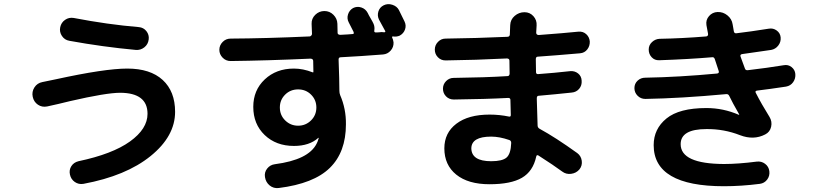

<svg xmlns="http://www.w3.org/2000/svg" viewBox="-20 -857 4040 945"><path d="M211.9 -333Q186.5 -328.1 166.5 -341.8Q146.5 -355.5 141.1 -380.4Q135.7 -405.3 149.4 -426.8Q163.1 -448.2 188.5 -453.1L254.9 -466.8Q496.1 -519.5 606.4 -519.5Q719.7 -519.5 780.8 -463.4Q841.8 -407.2 841.8 -306.6Q841.8 -186.5 721.2 -88.9Q600.6 8.8 390.6 47.9Q367.2 51.8 348.1 38.6Q329.1 25.4 324.2 2Q319.3 -20.5 331.1 -39.1Q342.8 -57.6 366.2 -63.5Q533.2 -98.6 619.6 -160.6Q706.1 -222.7 706.1 -296.9Q706.1 -399.4 572.3 -400.4Q502.9 -400.4 325.2 -359.4Q266.6 -344.7 211.9 -333ZM342.8 -768.6Q510.7 -736.3 663.1 -723.6Q686.5 -721.7 700.7 -703.6Q714.8 -685.5 711.9 -663.1Q709 -638.7 690.4 -624Q671.9 -609.4 648.4 -611.3Q487.3 -626 321.3 -656.2Q297.9 -660.2 284.7 -680.2Q271.5 -700.2 276.4 -723.1Q281.2 -746.1 300.3 -759.3Q319.3 -772.5 342.8 -768.6Z M1537.1 -328.1Q1537.1 -365.2 1511.2 -391.1Q1485.4 -417 1447.3 -417Q1409.2 -417 1383.3 -391.1Q1357.4 -365.2 1357.4 -328.1Q1357.4 -290 1383.8 -264.2Q1410.2 -238.3 1447.3 -238.3Q1484.4 -238.3 1510.7 -264.2Q1537.1 -290 1537.1 -328.1ZM1943.4 -807.6Q1948.2 -797.9 1957.5 -778.8Q1966.8 -759.8 1970.7 -752Q1980.5 -732.4 1973.6 -712.4Q1966.8 -692.4 1947.3 -681.6Q1931.6 -674.8 1914.1 -677.7Q1912.1 -678.7 1910.6 -676.3Q1909.2 -673.8 1910.2 -671.9Q1915 -663.1 1917 -648.4Q1918 -625 1902.8 -607.9Q1887.7 -590.8 1865.2 -588.9Q1752.9 -580.1 1657.2 -575.2Q1646.5 -575.2 1646.5 -564.5Q1650.4 -460.9 1650.4 -410.2Q1650.4 -398.4 1654.3 -388.7Q1683.6 -321.3 1682.6 -245.1Q1682.6 -108.4 1603.5 -30.8Q1524.4 46.9 1351.6 68.4Q1326.2 71.3 1307.1 55.7Q1288.1 40 1284.2 14.6Q1280.3 -8.8 1294.9 -27.3Q1309.6 -45.9 1333 -48.8Q1498 -70.3 1538.1 -149.4Q1543 -157.2 1548.8 -177.7L1547.9 -178.7H1546.9Q1502.9 -138.7 1426.8 -138.7Q1338.9 -138.7 1282.7 -192.4Q1226.6 -246.1 1226.6 -331.1Q1226.6 -413.1 1283.2 -466.3Q1339.8 -519.5 1426.8 -519.5Q1471.7 -519.5 1518.6 -501H1521.5Q1522.5 -501 1522.5 -502Q1522.5 -540 1521.5 -556.6Q1521.5 -567.4 1508.8 -568.4Q1290 -558.6 1115.2 -556.6Q1091.8 -556.6 1075.7 -573.2Q1059.6 -589.8 1059.6 -611.8Q1059.6 -633.8 1075.7 -650.4Q1091.8 -667 1115.2 -667Q1287.1 -668 1503.9 -677.7Q1507.8 -677.7 1511.7 -681.6Q1515.6 -685.5 1515.6 -690.4Q1513.7 -722.7 1513.7 -739.3Q1512.7 -765.6 1531.7 -784.2Q1550.8 -802.7 1576.7 -802.7Q1602.5 -802.7 1621.1 -784.2Q1639.6 -765.6 1640.6 -740.2Q1640.6 -732.4 1641.1 -717.3Q1641.6 -702.1 1641.6 -695.3Q1641.6 -686.5 1654.3 -685.5Q1696.3 -687.5 1715.8 -689.5Q1724.6 -689.5 1719.7 -701.2Q1715.8 -708 1708 -724.1Q1700.2 -740.2 1696.3 -747.1Q1686.5 -765.6 1692.9 -786.1Q1699.2 -806.6 1717.8 -817.4Q1737.3 -827.1 1758.3 -820.3Q1779.3 -813.5 1790 -793Q1793.9 -784.2 1804.2 -766.6Q1814.5 -749 1818.4 -740.2Q1825.2 -724.6 1822.3 -707Q1820.3 -697.3 1830.1 -697.3Q1835 -697.3 1843.8 -697.8Q1852.5 -698.2 1858.4 -699.2Q1866.2 -699.2 1870.1 -698.2Q1873 -697.3 1875.5 -699.7Q1877.9 -702.1 1876 -704.1L1875 -706.1Q1866.2 -723.6 1845.7 -759.8Q1835.9 -779.3 1842.3 -800.3Q1848.6 -821.3 1868.7 -831.1Q1888.7 -840.8 1911.1 -833.5Q1933.6 -826.2 1943.4 -807.6Z M2397.5 -63.5Q2452.1 -63.5 2473.1 -81.5Q2494.1 -99.6 2496.1 -153.3Q2496.1 -165 2486.3 -168Q2438.5 -184.6 2397.5 -184.6Q2300.8 -184.6 2299.8 -127Q2300.8 -63.5 2397.5 -63.5ZM2172.9 -559.6Q2150.4 -559.6 2135.3 -575.2Q2120.1 -590.8 2120.1 -612.8Q2120.1 -634.8 2135.7 -650.9Q2151.4 -667 2172.9 -667Q2323.2 -668.9 2476.6 -675.8Q2488.3 -675.8 2489.3 -686.5Q2490.2 -693.4 2490.2 -709.5Q2490.2 -725.6 2491.2 -733.4Q2492.2 -760.7 2513.2 -778.8Q2534.2 -796.9 2561.5 -796.9Q2587.9 -796.9 2605.5 -777.3Q2623 -757.8 2621.1 -731.4Q2620.1 -725.6 2620.1 -713.9Q2620.1 -702.1 2619.1 -696.3Q2619.1 -685.5 2630.9 -684.6Q2759.8 -694.3 2827.1 -701.2Q2849.6 -703.1 2865.2 -689Q2880.9 -674.8 2882.8 -653.3Q2883.8 -630.9 2870.6 -613.8Q2857.4 -596.7 2835 -594.7Q2711.9 -584 2627 -578.1Q2617.2 -578.1 2617.2 -565.4Q2617.2 -554.7 2617.7 -533.2Q2618.2 -511.7 2618.2 -502Q2618.2 -492.2 2627.9 -492.2Q2708 -498 2786.1 -506.8Q2808.6 -508.8 2825.2 -495.6Q2841.8 -482.4 2842.8 -460Q2844.7 -436.5 2830.6 -419.9Q2816.4 -403.3 2793.9 -401.4Q2711.9 -392.6 2631.8 -385.7Q2622.1 -385.7 2622.1 -374V-367.2Q2624 -325.2 2626 -239.3Q2626 -228.5 2636.7 -222.7Q2713.9 -180.7 2821.3 -103.5Q2839.8 -89.8 2843.3 -65.9Q2846.7 -42 2832 -23.4Q2816.4 -4.9 2791.5 -1.5Q2766.6 2 2747.1 -12.7Q2706.1 -43 2629.9 -91.8Q2621.1 -96.7 2619.1 -85.9Q2603.5 -13.7 2548.8 18.1Q2494.1 49.8 2389.6 49.8Q2284.2 49.8 2225.6 2.4Q2167 -44.9 2167 -127Q2167 -203.1 2226.1 -248Q2285.2 -293 2389.6 -293Q2438.5 -293 2485.4 -283.2Q2494.1 -281.2 2494.1 -291Q2494.1 -302.7 2493.2 -327.6Q2492.2 -352.5 2492.2 -365.2Q2492.2 -375 2481.4 -375Q2371.1 -369.1 2213.9 -367.2Q2190.4 -367.2 2175.3 -382.8Q2160.2 -398.4 2160.2 -420.4Q2160.2 -442.4 2175.8 -458Q2191.4 -473.6 2212.9 -473.6Q2369.1 -475.6 2477.5 -482.4Q2487.3 -482.4 2488.3 -494.1Q2488.3 -503.9 2487.8 -525.9Q2487.3 -547.9 2487.3 -558.6Q2487.3 -568.4 2475.6 -569.3Q2322.3 -561.5 2172.9 -559.6Z M3156.2 -370.1Q3133.8 -370.1 3118.2 -385.7Q3102.5 -401.4 3102.5 -423.3Q3102.5 -445.3 3118.2 -460Q3133.8 -474.6 3156.2 -474.6Q3322.3 -477.5 3509.8 -495.1Q3520.5 -497.1 3517.6 -506.8Q3505.9 -541 3498 -566.4Q3494.1 -577.1 3484.4 -575.2Q3368.2 -565.4 3224.6 -560.5Q3202.1 -559.6 3187.5 -575.2Q3172.9 -590.8 3172.9 -613.3Q3172.9 -634.8 3189 -649.9Q3205.1 -665 3226.6 -666Q3337.9 -668 3456.1 -677.7Q3466.8 -679.7 3464.8 -691.4Q3459 -719.7 3457 -733.4Q3453.1 -758.8 3469.7 -777.8Q3486.3 -796.9 3511.7 -797.9Q3539.1 -798.8 3560.5 -781.2Q3582 -763.7 3585.9 -737.3Q3586.9 -732.4 3588.9 -720.2Q3590.8 -708 3591.8 -703.1Q3593.8 -691.4 3605.5 -693.4Q3671.9 -701.2 3763.7 -715.8Q3785.2 -719.7 3802.7 -707Q3820.3 -694.3 3822.3 -672.9Q3824.2 -650.4 3810.5 -632.8Q3796.9 -615.2 3775.4 -611.3Q3696.3 -599.6 3632.8 -590.8Q3621.1 -588.9 3625 -578.1Q3627 -573.2 3646.5 -519.5Q3649.4 -509.8 3662.1 -511.7Q3754.9 -522.5 3837.9 -536.1Q3859.4 -540 3876 -526.9Q3892.6 -513.7 3894.5 -493.2Q3896.5 -470.7 3883.8 -452.6Q3871.1 -434.6 3848.6 -430.7Q3764.6 -418 3706.1 -411.1Q3694.3 -409.2 3700.2 -399.4Q3727.5 -345.7 3767.6 -281.2Q3781.2 -258.8 3775.4 -232.9Q3769.5 -207 3746.1 -195.3Q3689.5 -166 3623 -191.4Q3543 -222.7 3457 -221.7Q3330.1 -221.7 3330.1 -147.5Q3330.1 -50.8 3543 -49.8Q3612.3 -49.8 3704.1 -61.5Q3727.5 -64.5 3745.6 -50.8Q3763.7 -37.1 3766.6 -14.6Q3769.5 8.8 3755.9 26.9Q3742.2 44.9 3719.7 47.9Q3627.9 59.6 3543 59.6Q3197.3 59.6 3197.3 -142.6Q3197.3 -222.7 3260.3 -273.9Q3323.2 -325.2 3457 -325.2Q3540 -325.2 3616.2 -292H3618.2V-293.9Q3584 -353.5 3569.3 -384.8Q3564.5 -395.5 3552.7 -393.6Q3330.1 -373 3156.2 -370.1Z"/></svg>

Font: Rounded-X Mgen+ 2m bold
Style: Bold
Weight: 700
Designer: [Source Han Sans]
Ryoko NISHIZUKA  (kana & ideographs); Paul D. Hunt (Latin, Greek & Cyrillic); Wenlong ZHANG  (bopomofo
Version: Version 1.059.20150602